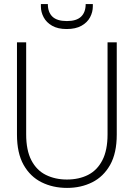

<svg xmlns="http://www.w3.org/2000/svg" viewBox="-20 -907 653 939"><path d="M308 12Q239 12 183.5 -15.5Q128 -43 95.5 -100.5Q63 -158 63 -249V-700H108V-250Q108 -172 133.5 -123Q159 -74 204.5 -51.5Q250 -29 307 -29Q366 -29 410.5 -51.5Q455 -74 480.5 -123Q506 -172 506 -250V-700H551V-249Q551 -158 518.5 -100.5Q486 -43 431 -15.5Q376 12 308 12ZM306 -765Q263 -765 235 -781Q207 -797 193.5 -822.5Q180 -848 180 -875V-887H214Q214 -847 236.5 -825.5Q259 -804 307 -804Q354 -804 376.5 -825.5Q399 -847 399 -887H434V-876Q434 -848 420.5 -822.5Q407 -797 378.5 -781Q350 -765 306 -765Z"/></svg>

Font: DM Sans 28pt ExtraLight
Style: Regular
Weight: 250
Version: Version 4.004;gftools[0.9.30]